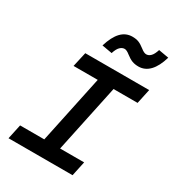

<svg xmlns="http://www.w3.org/2000/svg" viewBox="-208 -997 1009 1114"><g transform="rotate(30 297.0 -440.0)"><path d="M25 0 46 -98H208L304 -552H142L164 -650H592L571 -552H410L314 -98H475L454 0ZM296 -727 228 -739Q248 -805 279 -837.5Q310 -870 354 -870Q379 -870 396.5 -863Q414 -856 437 -838Q458 -821 473 -821Q489 -821 502.5 -834.5Q516 -848 526 -880L594 -868Q575 -803 543.5 -770Q512 -737 469 -737Q445 -737 426.5 -744Q408 -751 385 -769Q364 -786 350 -786Q334 -786 320 -772.5Q306 -759 296 -727Z"/></g></svg>

Font: Sometype Mono SemiBold
Style: Italic
Weight: 600
Italic angle: -12°
Designer: Ryoichi Tsunekawa
Foundry: Dharma Type
Version: Version 1.001